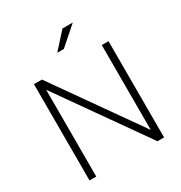

<svg xmlns="http://www.w3.org/2000/svg" viewBox="-207 -1062 1140 1209"><g transform="rotate(-30 363.0 -457.0)"><path d="M92 0V-700H150L585 -83V-700H634V0H586L141 -631V0ZM318 -798 423 -914H498L366 -798Z"/></g></svg>

Font: Red Hat Text VF
Style: Regular
Weight: 300
Designer: Pentagram, MCKL
Foundry: Pentagram, MCKL
Version: Version 1.023